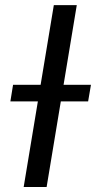

<svg xmlns="http://www.w3.org/2000/svg" viewBox="-20 -748 384 768"><path d="M287.1 -727.5 166.5 0H74.7L195.3 -727.5ZM21.5 -342.3 32.2 -408.7H343.8L332.5 -342.3Z"/></svg>

Font: Inter 18pt
Style: Italic
Weight: 400
Italic angle: -9.3988°
Designer: Rasmus Andersson
Foundry: rsms
Version: Version 4.001;git-66647c0bb